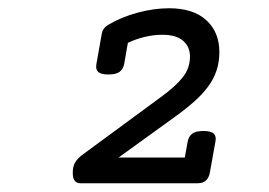

<svg xmlns="http://www.w3.org/2000/svg" viewBox="-20 -671 640 456"><path d="M274.9 -519Q272.5 -506.8 264.2 -500.5Q255.9 -494.1 237.3 -494.1Q219.2 -494.1 212.9 -500.5Q206.5 -506.8 209 -519L221.7 -590.8Q222.7 -597.7 226.6 -602.8Q230.5 -607.9 235.8 -611.3Q268.6 -630.9 307.4 -641.1Q346.2 -651.4 381.3 -651.4Q439 -651.4 470 -623Q501 -594.7 501 -547.4Q501 -523.9 494.4 -503.9Q487.8 -483.9 474.6 -465.8Q461.4 -447.8 441.7 -430.2Q421.9 -412.6 395.5 -393.6L261.7 -296.9H418.9L425.8 -335Q428.2 -347.2 436.5 -353.5Q444.8 -359.9 463.4 -359.9Q481.4 -359.9 487.8 -353.5Q494.1 -347.2 491.7 -335L478.5 -261.7Q474.1 -235.8 449.7 -235.8H170.9Q152.8 -235.8 152.8 -260.3Q152.8 -276.4 158.9 -285.9Q165 -295.4 174.8 -302.7L360.8 -439.5Q396.5 -465.3 413.8 -487.1Q431.2 -508.8 431.2 -536.6Q431.2 -560.1 414.8 -574.2Q398.4 -588.4 365.7 -588.4Q344.7 -588.4 323.5 -583.3Q302.2 -578.1 283.7 -569.3Z"/></svg>

Font: Courier Prime
Style: Italic
Weight: 400
Monospace: yes
Designer: Alan Dague-Greene
Foundry: Quote-Unquote Apps
Version: Version 1.202